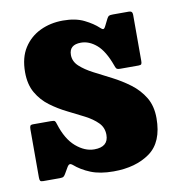

<svg xmlns="http://www.w3.org/2000/svg" viewBox="-68 -601 626 682"><g transform="rotate(-10 245.0 -260.5)"><path d="M355 -351Q335.5 -405 308.8 -428Q282 -451 252.5 -451Q210 -451 210 -414Q210 -390.5 229 -373Q248 -355.5 277.5 -340.2Q307 -325 340.2 -308Q373.5 -291 403.2 -268.8Q433 -246.5 451.8 -215.5Q470.5 -184.5 470.5 -140.5Q470.5 -54 419.2 -17.2Q368 19.5 288 19.5Q239.5 19.5 206 6Q172.5 -7.5 148 -29Q137.5 -38 130 -25.5L116 -1.5Q112.5 4.5 109 7.2Q105.5 10 95 10H35.5Q27 10 24.8 6.8Q22.5 3.5 22.5 -5.5V-178.5Q22.5 -187.5 24.5 -191.2Q26.5 -195 35 -195H98.5Q110.5 -195 113.2 -192.5Q116 -190 118.5 -181Q136 -124.5 168 -97Q200 -69.5 234 -69.5Q285 -69.5 285 -113Q285 -139.5 267.2 -157.2Q249.5 -175 221.5 -189.5Q193.5 -204 162 -219.5Q130.5 -235 102.5 -255.8Q74.5 -276.5 56.8 -307Q39 -337.5 39 -382Q39 -434.5 61.2 -469.2Q83.5 -504 120.8 -521.8Q158 -539.5 203 -539.5Q248.5 -539.5 279.2 -524.2Q310 -509 329 -491Q335.5 -484.5 339.5 -484.8Q343.5 -485 348 -494.5L360 -518.5Q363.5 -525.5 367.2 -527.8Q371 -530 382 -530H440Q452.5 -530 452.5 -516.5V-350Q452.5 -342 450.5 -338.8Q448.5 -335.5 440 -335.5H375Q363.5 -335.5 360.5 -339.2Q357.5 -343 355 -351Z"/></g></svg>

Font: Besley* Narrow Heavy
Style: Regular
Weight: 800
Width: 4
Designer: Owen Earl
Foundry: indestructible type*
Version: Version 3.000; ttfautohint (v1.8.3)